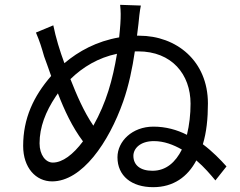

<svg xmlns="http://www.w3.org/2000/svg" viewBox="-20 -766 996 796"><path d="M612 -58C561 -58 533 -82 533 -120C533 -150 561 -181 618 -181C660 -181 699 -166 734 -146C708 -94 669 -58 612 -58ZM367 -245C327 -304 298 -372 272 -438C323 -488 388 -527 465 -543C447 -435 421 -341 367 -245ZM220 -379C247 -309 279 -240 324 -180C283 -125 239 -92 199 -92C169 -92 144 -124 144 -172C144 -239 169 -303 211 -366ZM548 -618 554 -667C556 -687 559 -720 564 -743L478 -746C481 -718 481 -700 479 -667C478 -650 476 -631 474 -611C381 -595 306 -554 247 -504C228 -555 211 -611 201 -661L129 -631C145 -594 153 -567 163 -532C171 -509 182 -481 192 -451C119 -367 76 -275 76 -161C76 -70 129 -14 196 -14C320 -14 431 -175 491 -346C514 -412 529 -484 539 -553H553C692 -553 770 -458 770 -336C770 -292 765 -248 755 -207C714 -228 667 -241 616 -241C528 -241 467 -180 467 -114C467 -37 525 10 615 10C699 10 758 -33 794 -101C827 -73 853 -42 873 -18L919 -76C894 -104 861 -138 821 -168C836 -217 842 -274 842 -337C842 -514 711 -618 557 -618Z"/></svg>

Font: Kinto Sans
Style: Regular
Weight: 400
Designer: Authors: Ryoko NISHIZUKA  (kana & ideographs); Paul D. Hunt (Latin, Greek & Cyrillic); Wenlong ZHANG  (bopomofo); Sandol
Foundry: Adobe Systems Incorporated, ookami Inc.
Version: Version 0.001